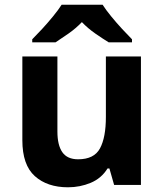

<svg xmlns="http://www.w3.org/2000/svg" viewBox="-20 -786 697 816"><path d="M579 -546V0H465L445 -70H437Q411 -28 365.5 -9Q320 10 269 10Q181 10 128 -37.5Q75 -85 75 -190V-546H224V-227Q224 -169 245 -139Q266 -109 312 -109Q380 -109 405 -155.5Q430 -202 430 -289V-546ZM416 -766Q430 -744 452.5 -716.5Q475 -689 499 -663Q523 -637 541 -619V-606H442Q416 -622 385 -643.5Q354 -665 328 -692Q302 -665 272 -644Q242 -623 216 -606H117V-619Q136 -638 159.5 -663.5Q183 -689 205.5 -716.5Q228 -744 242 -766Z"/></svg>

Font: Noto Sans Sundanese
Style: Regular
Weight: 400
Designer: Monotype Design Team (Regular), Sérgio L. Martins (other weights)
Foundry: Monotype Imaging Inc.
Version: Version 2.003